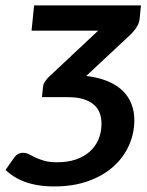

<svg xmlns="http://www.w3.org/2000/svg" viewBox="-52 -504 530 694"><path d="M452.6 -435.1Q450.7 -419.4 442.4 -406.7Q434.1 -394 424.3 -383.3L259.8 -229.5Q304.2 -224.1 337.2 -210.4Q370.1 -196.8 391.4 -176Q412.6 -155.3 423.1 -128.2Q433.6 -101.1 433.6 -69.8Q433.6 -22 414.3 21.2Q395 64.5 358.2 97.7Q321.3 130.9 267.3 150.4Q213.4 169.9 144.5 169.9Q112.3 169.9 85.7 165.5Q59.1 161.1 37.4 153.1Q15.6 145 -1.5 134Q-18.6 123 -32.2 110.4L-0.5 65.4Q11.7 48.3 31.2 48.3Q43 48.3 53 53.7Q63 59.1 76.2 65.4Q89.4 71.8 107.9 77.1Q126.5 82.5 155.3 82.5Q191.9 82.5 221.2 72.8Q250.5 63 271.5 44.7Q292.5 26.4 303.7 0.5Q314.9 -25.4 314.9 -57.6Q314.9 -78.6 308.1 -96.2Q301.3 -113.8 286.6 -126.2Q272 -138.7 249 -145.8Q226.1 -152.8 193.8 -152.8H99.6L103.5 -189.9Q104.5 -199.7 109.6 -207.5Q114.7 -215.3 121.1 -222.7L302.7 -393.1H62L71.3 -484.4H457.5Z"/></svg>

Font: Carlito
Style: Bold Italic
Weight: 700
Italic angle: -7°
Designer: Lukasz Dziedzic
Foundry: tyPoland Lukasz Dziedzic
Version: Version 1.104